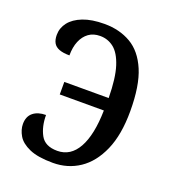

<svg xmlns="http://www.w3.org/2000/svg" viewBox="-108 -628 644 720"><g transform="rotate(20 214.0 -268.0)"><path d="M183 10Q123 10 89 -5Q55 -20 41.5 -43Q28 -66 28 -89Q28 -119 47 -134.5Q66 -150 98 -150Q98 -104 116 -71Q134 -38 183 -38Q236 -38 265 -90Q294 -142 296 -240H120V-290H297Q296 -370 281.5 -415Q267 -460 243 -479Q219 -498 188 -498Q161 -498 142.5 -484.5Q124 -471 114 -447Q104 -423 104 -390Q79 -390 63 -396Q47 -402 40 -414.5Q33 -427 33 -446Q33 -474 50.5 -496.5Q68 -519 102.5 -532.5Q137 -546 188 -546Q248 -546 293.5 -519.5Q339 -493 364.5 -433Q390 -373 390 -271Q390 -177 362.5 -114.5Q335 -52 288.5 -21Q242 10 183 10Z"/></g></svg>

Font: Noto Serif Condensed
Style: Regular
Weight: 400
Width: 3
Designer: Monotype Design Team
Foundry: Monotype Imaging Inc.
Version: Version 2.015